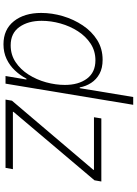

<svg xmlns="http://www.w3.org/2000/svg" viewBox="137 -906 779 1094"><g transform="rotate(90 527.0 -358.5)"><path d="M231.9 11.7Q147.5 11.7 100.3 -47.6Q53.2 -106.9 53.2 -203.1Q53.2 -265.1 71.5 -326.9Q89.8 -388.7 124.3 -440.2Q158.7 -491.7 208 -522.5Q257.3 -553.2 320.3 -553.2Q367.7 -553.2 400.1 -535.4Q432.6 -517.6 451.9 -487.8Q471.2 -458 477.5 -422.9H481.9L532.2 -727.5H576.7L456.1 0H412.6L432.6 -119.1H427.7Q409.2 -83.5 380.9 -53.5Q352.5 -23.4 315.2 -5.9Q277.8 11.7 231.9 11.7ZM237.8 -29.3Q291.5 -29.3 333.5 -57.4Q375.5 -85.4 404.5 -131.1Q433.6 -176.8 448.5 -231.2Q463.4 -285.6 463.4 -338.4Q463.4 -416 427.5 -464.1Q391.6 -512.2 323.2 -512.2Q270 -512.2 228.3 -484.9Q186.5 -457.5 157.5 -412.4Q128.4 -367.2 113.3 -313.2Q98.1 -259.3 98.1 -205.6Q98.1 -128.4 133.5 -78.9Q168.9 -29.3 237.8 -29.3ZM546.9 0 553.2 -36.6 946.8 -500 947.8 -503.9H647.5L654.3 -545.9H1013.7L1006.8 -506.8L617.2 -45.9L616.2 -42H943.4L936 0Z"/></g></svg>

Font: Inter ExtraLight
Style: Italic
Weight: 250
Italic angle: -9.3988°
Designer: Rasmus Andersson
Foundry: rsms
Version: Version 4.001;git-66647c0bb